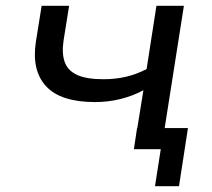

<svg xmlns="http://www.w3.org/2000/svg" viewBox="-20 -516 732 664"><path d="M516 128 536 0H443L454 -73H630L599 128ZM443 0 476 -204Q439 -184 396.5 -173.5Q354 -163 309 -163Q190 -163 139.5 -217.5Q89 -272 104 -371L124 -496H219L200 -377Q193 -331 204 -301Q215 -271 247.5 -256.5Q280 -242 338 -242Q379 -242 415.5 -250.5Q452 -259 487 -277L521 -496H616L538 0Z"/></svg>

Font: Nunito Sans 7pt SemiExpanded
Style: Italic
Weight: 400
Width: 6
Italic angle: -9°
Designer: Vernon Adams
Foundry: Vernon Adams
Version: Version 3.101;gftools[0.9.27]